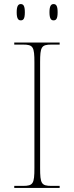

<svg xmlns="http://www.w3.org/2000/svg" viewBox="-20 -923 365 943"><path d="M243 -823C256 -823 263 -831 263 -863C263 -894 256 -903 243 -903C231 -903 223 -894 223 -863C223 -831 231 -823 243 -823ZM82 -823C95 -823 102 -831 102 -863C102 -894 95 -903 82 -903C70 -903 62 -894 62 -863C62 -831 70 -823 82 -823ZM50 0H273V-10H233C183 -10 177 -21 177 -98V-616C177 -693 183 -704 233 -704H273V-714H50V-704H93C143 -704 149 -693 149 -616V-98C149 -21 143 -10 93 -10H50Z"/></svg>

Font: Noto Serif Display Thin
Style: Regular
Weight: 100
Designer: Monotype Design Team
Foundry: Monotype Imaging Inc.
Version: Version 2.009